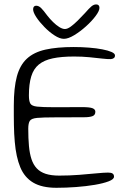

<svg xmlns="http://www.w3.org/2000/svg" viewBox="-20 -836 601 890"><path d="M241.5 34.5Q174.5 34.5 134 10.5Q93.5 -13.5 74 -60.8Q54.5 -108 48.5 -178Q46.5 -196.5 45.8 -216Q45 -235.5 44.5 -256.5Q44 -277.5 44 -300.2Q44 -323 44 -347Q44 -429 58.2 -481.8Q72.5 -534.5 104.8 -564.2Q137 -594 190.5 -606Q244 -618 321.5 -618Q358.5 -618 393 -615.2Q427.5 -612.5 454.5 -607.2Q481.5 -602 497.2 -595Q513 -588 513 -579Q513 -571 508 -567Q503 -563 494 -562Q479 -561.5 453 -564.5Q427 -567.5 393.8 -570.8Q360.5 -574 323.5 -574Q264.5 -574 224.5 -565.5Q184.5 -557 160 -537Q135.5 -517 124.8 -481.8Q114 -446.5 114 -393.5Q114 -368 120.5 -356.2Q127 -344.5 152 -341.8Q177 -339 233 -339Q242.5 -339 260.2 -339Q278 -339 297.8 -339.2Q317.5 -339.5 334.2 -339.5Q351 -339.5 359 -339.5Q396.5 -339.5 409.2 -334.2Q422 -329 422 -318Q422 -302.5 408.5 -297.5Q395 -292.5 369.5 -292.5Q357 -292.5 340.2 -292.5Q323.5 -292.5 304.5 -292.2Q285.5 -292 267.8 -292Q250 -292 236.5 -292Q179 -292 152.2 -289.5Q125.5 -287 118.2 -275.8Q111 -264.5 111 -239.5Q111 -194.5 114.2 -159.2Q117.5 -124 126 -98.2Q134.5 -72.5 150.5 -55.5Q166.5 -38.5 192 -30.2Q217.5 -22 254.5 -22Q302 -22 346.8 -25.5Q391.5 -29 427 -32.5Q462.5 -36 481 -36Q495.5 -36 502 -31.5Q508.5 -27 508.5 -17Q508.5 -5 483.8 4.5Q459 14 419.2 20.8Q379.5 27.5 332.8 31Q286 34.5 241.5 34.5ZM276 -656Q257 -656 232.8 -671.8Q208.5 -687.5 185.8 -710.8Q163 -734 148.2 -756.5Q133.5 -779 133.5 -793Q133.5 -801 137.2 -805.2Q141 -809.5 147.5 -809.5Q159.5 -809.5 170.5 -798.8Q181.5 -788 199 -764Q211.5 -748 226 -733.8Q240.5 -719.5 255 -710.5Q269.5 -701.5 281 -701.5Q292.5 -701.5 307.8 -712.5Q323 -723.5 340.2 -740.5Q357.5 -757.5 373.5 -775Q393.5 -798 404.2 -806.8Q415 -815.5 425.5 -815.5Q441 -815.5 441 -799.5Q441 -785.5 423.2 -761.8Q405.5 -738 378.5 -713.8Q351.5 -689.5 323.8 -672.8Q296 -656 276 -656Z"/></svg>

Font: Gluten ExtraLight
Style: Regular
Weight: 250
Designer: Tyler Finck
Foundry: Etcetera Type Company
Version: Version 1.300